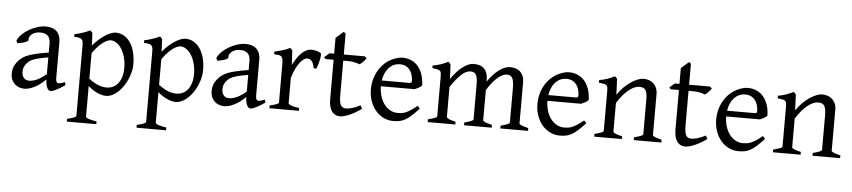

<svg xmlns="http://www.w3.org/2000/svg" viewBox="-47 -922 6448 1453"><g transform="rotate(5 3177.0 -195.5)"><path d="M171.9 -48.8Q201.2 -48.8 234.1 -63.7Q267.1 -78.6 304.2 -110.8V-237.3Q263.2 -230.5 236.6 -224.1Q210 -217.8 192.9 -211.2Q175.8 -204.6 165.5 -197.3Q155.3 -189.9 147.5 -181.6Q134.8 -168.5 127 -151.6Q119.1 -134.8 119.1 -111.8Q119.1 -92.3 125 -80.1Q130.9 -67.9 139.2 -60.8Q147.5 -53.7 156.5 -51.3Q165.5 -48.8 171.9 -48.8ZM452.1 -40Q410.6 -11.2 383.5 1.7Q356.4 14.6 342.8 14.6Q326.7 14.6 315.9 -7.8Q305.2 -30.3 304.2 -69.8Q282.2 -47.9 260.3 -31.7Q238.3 -15.6 217.3 -5.4Q196.3 4.9 177.5 9.8Q158.7 14.6 143.1 14.6Q125.5 14.6 106.9 8.8Q88.4 2.9 73.5 -9.8Q58.6 -22.5 48.8 -42.5Q39.1 -62.5 39.1 -90.8Q39.1 -127.9 52 -152.8Q64.9 -177.7 83 -195.8Q94.7 -207.5 109.6 -218Q124.5 -228.5 149.2 -238.3Q173.8 -248 210.9 -256.8Q248 -265.6 304.2 -273.9V-342.8Q304.2 -359.4 300.3 -373.8Q296.4 -388.2 287.1 -398.7Q277.8 -409.2 262 -414.8Q246.1 -420.4 222.2 -419.9Q206.5 -419.4 191.4 -414.6Q176.3 -409.7 165 -400.9Q153.8 -392.1 147.5 -380.1Q141.1 -368.2 142.6 -353.5Q143.1 -349.1 132.6 -343.5Q122.1 -337.9 107.7 -333.5Q93.3 -329.1 79.3 -326.7Q65.4 -324.2 59.6 -325.7L52.7 -344.7Q64 -369.1 86.9 -391.6Q109.9 -414.1 139.4 -431.2Q168.9 -448.2 201.9 -458.5Q234.9 -468.8 265.6 -468.8Q319.3 -468.8 348.4 -440.7Q377.4 -412.6 377.4 -362.3V-86.9Q377.4 -66.4 382.8 -57.6Q388.2 -48.8 397 -48.8Q403.8 -48.8 414.6 -51.3Q425.3 -53.7 444.8 -62Z M883.8 -208Q883.8 -250.5 873.8 -287.1Q863.8 -323.7 847.2 -350.6Q830.6 -377.4 808.6 -392.6Q786.6 -407.7 763.2 -407.7Q754.4 -407.7 740.2 -402.3Q726.1 -397 708 -384.3Q689.9 -371.6 669.4 -350.3Q648.9 -329.1 627.4 -297.9V-104Q649.4 -87.4 668.2 -76.7Q687 -65.9 703.4 -59.8Q719.7 -53.7 734.4 -51.3Q749 -48.8 762.2 -48.8Q788.6 -48.8 810.8 -59.1Q833 -69.3 849.1 -89.4Q865.2 -109.4 874.5 -139.2Q883.8 -168.9 883.8 -208ZM949.7 -240.2Q949.7 -211.9 942.4 -182.1Q935.1 -152.3 922.4 -124Q909.7 -95.7 892.1 -70.3Q874.5 -44.9 853.8 -26.1Q833 -7.3 810.1 3.7Q787.1 14.6 763.2 14.6Q734.4 14.6 698.2 -1.5Q662.1 -17.6 627.4 -47.9V183.1Q627.4 190.9 645.8 198.7Q664.1 206.5 710 213.4V234.4H485.8V213.4Q518.1 205.6 536.1 198.5Q554.2 191.4 554.2 183.1V-347.2Q554.2 -365.2 552.2 -377Q550.3 -388.7 543.2 -395.8Q536.1 -402.8 522.7 -406Q509.3 -409.2 485.8 -410.2V-429.7Q502.4 -433.1 517.6 -437.3Q532.7 -441.4 546.9 -446Q561 -450.7 575 -456.3Q588.9 -461.9 603 -468.8L620.1 -451.7L624.5 -355Q648.9 -384.3 673.6 -405.8Q698.2 -427.2 720.7 -441.2Q743.2 -455.1 762.5 -461.9Q781.7 -468.8 795.9 -468.8Q829.1 -468.8 857.4 -453.1Q885.7 -437.5 906.2 -408Q926.8 -378.4 938.2 -335.9Q949.7 -293.5 949.7 -240.2Z M1413.6 -208Q1413.6 -250.5 1403.6 -287.1Q1393.6 -323.7 1377 -350.6Q1360.4 -377.4 1338.4 -392.6Q1316.4 -407.7 1293 -407.7Q1284.2 -407.7 1270 -402.3Q1255.9 -397 1237.8 -384.3Q1219.7 -371.6 1199.2 -350.3Q1178.7 -329.1 1157.2 -297.9V-104Q1179.2 -87.4 1198 -76.7Q1216.8 -65.9 1233.2 -59.8Q1249.5 -53.7 1264.2 -51.3Q1278.8 -48.8 1292 -48.8Q1318.4 -48.8 1340.6 -59.1Q1362.8 -69.3 1378.9 -89.4Q1395 -109.4 1404.3 -139.2Q1413.6 -168.9 1413.6 -208ZM1479.5 -240.2Q1479.5 -211.9 1472.2 -182.1Q1464.8 -152.3 1452.1 -124Q1439.5 -95.7 1421.9 -70.3Q1404.3 -44.9 1383.5 -26.1Q1362.8 -7.3 1339.8 3.7Q1316.9 14.6 1293 14.6Q1264.2 14.6 1228 -1.5Q1191.9 -17.6 1157.2 -47.9V183.1Q1157.2 190.9 1175.5 198.7Q1193.8 206.5 1239.7 213.4V234.4H1015.6V213.4Q1047.9 205.6 1065.9 198.5Q1084 191.4 1084 183.1V-347.2Q1084 -365.2 1082 -377Q1080.1 -388.7 1073 -395.8Q1065.9 -402.8 1052.5 -406Q1039.1 -409.2 1015.6 -410.2V-429.7Q1032.2 -433.1 1047.4 -437.3Q1062.5 -441.4 1076.7 -446Q1090.8 -450.7 1104.7 -456.3Q1118.7 -461.9 1132.8 -468.8L1149.9 -451.7L1154.3 -355Q1178.7 -384.3 1203.4 -405.8Q1228 -427.2 1250.5 -441.2Q1272.9 -455.1 1292.2 -461.9Q1311.5 -468.8 1325.7 -468.8Q1358.9 -468.8 1387.2 -453.1Q1415.5 -437.5 1436 -408Q1456.5 -378.4 1468 -335.9Q1479.5 -293.5 1479.5 -240.2Z M1690.4 -48.8Q1719.7 -48.8 1752.7 -63.7Q1785.6 -78.6 1822.8 -110.8V-237.3Q1781.7 -230.5 1755.1 -224.1Q1728.5 -217.8 1711.4 -211.2Q1694.3 -204.6 1684.1 -197.3Q1673.8 -189.9 1666 -181.6Q1653.3 -168.5 1645.5 -151.6Q1637.7 -134.8 1637.7 -111.8Q1637.7 -92.3 1643.6 -80.1Q1649.4 -67.9 1657.7 -60.8Q1666 -53.7 1675 -51.3Q1684.1 -48.8 1690.4 -48.8ZM1970.7 -40Q1929.2 -11.2 1902.1 1.7Q1875 14.6 1861.3 14.6Q1845.2 14.6 1834.5 -7.8Q1823.7 -30.3 1822.8 -69.8Q1800.8 -47.9 1778.8 -31.7Q1756.8 -15.6 1735.8 -5.4Q1714.8 4.9 1696 9.8Q1677.2 14.6 1661.6 14.6Q1644 14.6 1625.5 8.8Q1606.9 2.9 1592 -9.8Q1577.1 -22.5 1567.4 -42.5Q1557.6 -62.5 1557.6 -90.8Q1557.6 -127.9 1570.6 -152.8Q1583.5 -177.7 1601.6 -195.8Q1613.3 -207.5 1628.2 -218Q1643.1 -228.5 1667.7 -238.3Q1692.4 -248 1729.5 -256.8Q1766.6 -265.6 1822.8 -273.9V-342.8Q1822.8 -359.4 1818.8 -373.8Q1814.9 -388.2 1805.7 -398.7Q1796.4 -409.2 1780.5 -414.8Q1764.6 -420.4 1740.7 -419.9Q1725.1 -419.4 1710 -414.6Q1694.8 -409.7 1683.6 -400.9Q1672.4 -392.1 1666 -380.1Q1659.7 -368.2 1661.1 -353.5Q1661.6 -349.1 1651.1 -343.5Q1640.6 -337.9 1626.2 -333.5Q1611.8 -329.1 1597.9 -326.7Q1584 -324.2 1578.1 -325.7L1571.3 -344.7Q1582.5 -369.1 1605.5 -391.6Q1628.4 -414.1 1658 -431.2Q1687.5 -448.2 1720.5 -458.5Q1753.4 -468.8 1784.2 -468.8Q1837.9 -468.8 1866.9 -440.7Q1896 -412.6 1896 -362.3V-86.9Q1896 -66.4 1901.4 -57.6Q1906.7 -48.8 1915.5 -48.8Q1922.4 -48.8 1933.1 -51.3Q1943.8 -53.7 1963.4 -62Z M2353.5 -450.7Q2357.9 -447.8 2357.7 -433.6Q2357.4 -419.4 2353.8 -400.9Q2350.1 -382.3 2344.2 -362.8Q2338.4 -343.3 2332.5 -330.1H2311.5Q2308.6 -349.6 2303.2 -363.3Q2297.9 -377 2290.8 -385Q2283.7 -393.1 2275.1 -396.7Q2266.6 -400.4 2257.3 -400.4Q2246.6 -400.4 2232.2 -391.4Q2217.8 -382.3 2202.6 -363Q2187.5 -343.8 2172.6 -313.7Q2157.7 -283.7 2146 -242.2V-50.8Q2146 -43.5 2164.3 -35.6Q2182.6 -27.8 2228.5 -21V0H2004.4V-21Q2036.6 -28.3 2054.7 -35.4Q2072.8 -42.5 2072.8 -50.8V-335Q2072.8 -351.1 2071.8 -362.1Q2070.8 -373 2069.3 -379.9Q2067.9 -386.7 2065.7 -390.6Q2063.5 -394.5 2061.5 -397Q2058.1 -400.4 2054 -402.6Q2049.8 -404.8 2043.2 -406.2Q2036.6 -407.7 2027.3 -408.4Q2018.1 -409.2 2004.4 -410.2V-429.7Q2036.1 -438 2066.7 -446.5Q2097.2 -455.1 2121.6 -468.8L2138.7 -451.7L2145 -340.8Q2158.2 -367.7 2173.6 -391.1Q2189 -414.6 2206.5 -431.9Q2224.1 -449.2 2243.4 -459Q2262.7 -468.8 2283.7 -468.8Q2299.3 -468.8 2317.4 -464.8Q2335.4 -460.9 2353.5 -450.7Z M2703.6 -57.1Q2679.7 -39.6 2656.2 -26.1Q2632.8 -12.7 2611.6 -3.7Q2590.3 5.4 2572.3 10Q2554.2 14.6 2541.5 14.6Q2524.4 14.6 2509 8.3Q2493.7 2 2481.9 -12.5Q2470.2 -26.9 2463.4 -50.3Q2456.5 -73.7 2456.5 -107.9V-407.7H2393.6L2383.3 -421.4L2421.4 -454.1H2456.5V-574.2L2514.6 -625L2529.8 -612.8V-454.1H2689.5L2703.6 -439.9Q2699.2 -433.1 2692.6 -425.3Q2686 -417.5 2679.2 -410.6Q2672.4 -403.8 2665.8 -398.2Q2659.2 -392.6 2654.3 -390.6Q2642.6 -396.5 2618.7 -402.1Q2594.7 -407.7 2555.2 -407.7H2529.8V-149.9Q2529.8 -120.6 2532.5 -101.1Q2535.2 -81.5 2541.5 -70.1Q2547.9 -58.6 2557.9 -53.7Q2567.9 -48.8 2582.5 -48.8Q2599.6 -48.8 2625.5 -55.7Q2651.4 -62.5 2689.5 -82Z M2960 -417.5Q2934.6 -417.5 2913.3 -407.7Q2892.1 -397.9 2875.7 -380.1Q2859.4 -362.3 2848.4 -337.6Q2837.4 -313 2833 -283.2H3042Q3053.2 -283.2 3056.9 -286.9Q3060.5 -290.5 3060.5 -300.8Q3060.5 -314 3056.9 -333.7Q3053.2 -353.5 3042.2 -372.3Q3031.2 -391.1 3011.5 -404.3Q2991.7 -417.5 2960 -417.5ZM3140.6 -272Q3131.8 -262.2 3117.2 -253.9Q3102.5 -245.6 3086.9 -239.3H2830.1Q2830.6 -201.2 2840.6 -166.7Q2850.6 -132.3 2869.4 -106.2Q2888.2 -80.1 2914.8 -64.5Q2941.4 -48.8 2974.6 -48.8Q2989.7 -48.8 3004.2 -50.8Q3018.6 -52.7 3035.2 -59.6Q3051.8 -66.4 3072 -79.6Q3092.3 -92.8 3119.6 -115.2Q3126 -111.8 3130.6 -105.5Q3135.3 -99.1 3137.7 -95.2Q3105 -59.6 3080.3 -37.8Q3055.7 -16.1 3033.9 -4.4Q3012.2 7.3 2991 11Q2969.7 14.6 2944.8 14.6Q2907.2 14.6 2873.3 -1.5Q2839.4 -17.6 2813.5 -47.1Q2787.6 -76.7 2772.2 -118.4Q2756.8 -160.2 2756.8 -211.9Q2756.8 -244.6 2764.2 -276.4Q2771.5 -308.1 2785.4 -336.4Q2799.3 -364.7 2819.3 -388.7Q2839.4 -412.6 2864.7 -430.2Q2875.5 -437.5 2888.9 -444.6Q2902.3 -451.7 2917 -457Q2931.6 -462.4 2946 -465.6Q2960.4 -468.8 2973.6 -468.8Q3005.4 -468.8 3030.3 -460Q3055.2 -451.2 3073.7 -436.3Q3092.3 -421.4 3105 -401.6Q3117.7 -381.8 3125.7 -359.9Q3133.8 -337.9 3137.2 -315.2Q3140.6 -292.5 3140.6 -272Z M3758.8 0V-21Q3793.9 -30.3 3810.3 -37.1Q3826.7 -43.9 3826.7 -50.8V-309.1Q3826.7 -338.9 3823.5 -358.6Q3820.3 -378.4 3813.7 -389.6Q3807.1 -400.9 3796.6 -405.5Q3786.1 -410.2 3771.5 -410.2Q3755.4 -410.2 3737.3 -401.1Q3719.2 -392.1 3700.2 -375.2Q3681.2 -358.4 3661.9 -334.2Q3642.6 -310.1 3624 -279.8V-50.8Q3624 -43.9 3639.2 -37.4Q3654.3 -30.8 3692.9 -21V0H3482.9V-21Q3518.1 -30.3 3534.4 -37.1Q3550.8 -43.9 3550.8 -50.8V-309.1Q3550.8 -338.9 3547.9 -358.6Q3544.9 -378.4 3538.3 -389.6Q3531.7 -400.9 3521.2 -405.5Q3510.7 -410.2 3495.6 -410.2Q3462.4 -410.2 3426 -376Q3389.6 -341.8 3348.1 -279.8V-50.8Q3348.1 -43.5 3366.5 -35.6Q3384.8 -27.8 3416.5 -21V0H3206.5V-21Q3238.8 -29.3 3256.8 -35.9Q3274.9 -42.5 3274.9 -50.8V-347.2Q3274.9 -366.7 3273.2 -377.9Q3271.5 -389.2 3264.4 -395.3Q3257.3 -401.4 3243.7 -404.3Q3230 -407.2 3206.5 -410.2V-429.7Q3225.1 -432.6 3240.7 -436.8Q3256.3 -440.9 3270.5 -445.8Q3284.7 -450.7 3297.6 -456.5Q3310.5 -462.4 3323.7 -468.8L3340.8 -451.7L3346.2 -339.8Q3368.2 -372.1 3390.6 -396.2Q3413.1 -420.4 3435.1 -436.5Q3457 -452.6 3477.5 -460.7Q3498 -468.8 3515.6 -468.8Q3539.1 -468.8 3558.8 -463.1Q3578.6 -457.5 3593 -444.1Q3607.4 -430.7 3615.7 -408.7Q3624 -386.7 3624 -354V-343.8Q3644.5 -374.5 3666.5 -397.7Q3688.5 -420.9 3710.2 -436.8Q3731.9 -452.6 3752.7 -460.7Q3773.4 -468.8 3791.5 -468.8Q3814.9 -468.8 3834.7 -462.4Q3854.5 -456.1 3868.9 -442.9Q3883.3 -429.7 3891.6 -409.4Q3899.9 -389.2 3899.9 -361.8V-50.8Q3899.9 -43.9 3915 -37.4Q3930.2 -30.8 3968.8 -21V0Z M4225.1 -417.5Q4199.7 -417.5 4178.5 -407.7Q4157.2 -397.9 4140.9 -380.1Q4124.5 -362.3 4113.5 -337.6Q4102.5 -313 4098.1 -283.2H4307.1Q4318.4 -283.2 4322 -286.9Q4325.7 -290.5 4325.7 -300.8Q4325.7 -314 4322 -333.7Q4318.4 -353.5 4307.4 -372.3Q4296.4 -391.1 4276.6 -404.3Q4256.8 -417.5 4225.1 -417.5ZM4405.8 -272Q4397 -262.2 4382.3 -253.9Q4367.7 -245.6 4352.1 -239.3H4095.2Q4095.7 -201.2 4105.7 -166.7Q4115.7 -132.3 4134.5 -106.2Q4153.3 -80.1 4179.9 -64.5Q4206.5 -48.8 4239.7 -48.8Q4254.9 -48.8 4269.3 -50.8Q4283.7 -52.7 4300.3 -59.6Q4316.9 -66.4 4337.2 -79.6Q4357.4 -92.8 4384.8 -115.2Q4391.1 -111.8 4395.8 -105.5Q4400.4 -99.1 4402.8 -95.2Q4370.1 -59.6 4345.5 -37.8Q4320.8 -16.1 4299.1 -4.4Q4277.3 7.3 4256.1 11Q4234.9 14.6 4210 14.6Q4172.4 14.6 4138.4 -1.5Q4104.5 -17.6 4078.6 -47.1Q4052.7 -76.7 4037.4 -118.4Q4022 -160.2 4022 -211.9Q4022 -244.6 4029.3 -276.4Q4036.6 -308.1 4050.5 -336.4Q4064.5 -364.7 4084.5 -388.7Q4104.5 -412.6 4129.9 -430.2Q4140.6 -437.5 4154.1 -444.6Q4167.5 -451.7 4182.1 -457Q4196.8 -462.4 4211.2 -465.6Q4225.6 -468.8 4238.8 -468.8Q4270.5 -468.8 4295.4 -460Q4320.3 -451.2 4338.9 -436.3Q4357.4 -421.4 4370.1 -401.6Q4382.8 -381.8 4390.9 -359.9Q4398.9 -337.9 4402.3 -315.2Q4405.8 -292.5 4405.8 -272Z M4772 0V-21Q4807.1 -30.3 4823.7 -37.1Q4840.3 -43.9 4840.3 -50.8V-309.1Q4840.3 -338.9 4836.9 -357.4Q4833.5 -376 4826.2 -386.7Q4818.8 -397.5 4806.9 -401.4Q4794.9 -405.3 4777.8 -405.3Q4762.7 -405.3 4744.1 -397.9Q4725.6 -390.6 4704.3 -374.5Q4683.1 -358.4 4659.9 -332.3Q4636.7 -306.2 4613.3 -268.1V-50.8Q4613.3 -43.5 4631.6 -35.6Q4649.9 -27.8 4681.6 -21V0H4471.7V-21Q4503.9 -29.3 4522 -35.9Q4540 -42.5 4540 -50.8V-347.2Q4540 -366.2 4538.6 -377.4Q4537.1 -388.7 4530.5 -395Q4523.9 -401.4 4510.3 -404.3Q4496.6 -407.2 4471.7 -410.2V-429.7Q4504.9 -435.1 4533.2 -445.1Q4561.5 -455.1 4588.9 -468.8L4606 -451.7L4611.3 -330.1Q4632.8 -362.8 4658.7 -388.4Q4684.6 -414.1 4710.9 -431.9Q4737.3 -449.7 4762 -459.2Q4786.6 -468.8 4805.7 -468.8Q4826.7 -468.8 4846.2 -462.4Q4865.7 -456.1 4880.6 -442.9Q4895.5 -429.7 4904.5 -409.4Q4913.6 -389.2 4913.6 -361.8V-50.8Q4913.6 -43.9 4928.5 -37.4Q4943.4 -30.8 4981.9 -21V0Z M5326.7 -57.1Q5302.7 -39.6 5279.3 -26.1Q5255.9 -12.7 5234.6 -3.7Q5213.4 5.4 5195.3 10Q5177.2 14.6 5164.6 14.6Q5147.5 14.6 5132.1 8.3Q5116.7 2 5105 -12.5Q5093.3 -26.9 5086.4 -50.3Q5079.6 -73.7 5079.6 -107.9V-407.7H5016.6L5006.3 -421.4L5044.4 -454.1H5079.6V-574.2L5137.7 -625L5152.8 -612.8V-454.1H5312.5L5326.7 -439.9Q5322.3 -433.1 5315.7 -425.3Q5309.1 -417.5 5302.2 -410.6Q5295.4 -403.8 5288.8 -398.2Q5282.2 -392.6 5277.3 -390.6Q5265.6 -396.5 5241.7 -402.1Q5217.8 -407.7 5178.2 -407.7H5152.8V-149.9Q5152.8 -120.6 5155.5 -101.1Q5158.2 -81.5 5164.6 -70.1Q5170.9 -58.6 5180.9 -53.7Q5190.9 -48.8 5205.6 -48.8Q5222.7 -48.8 5248.5 -55.7Q5274.4 -62.5 5312.5 -82Z M5583 -417.5Q5557.6 -417.5 5536.4 -407.7Q5515.1 -397.9 5498.8 -380.1Q5482.4 -362.3 5471.4 -337.6Q5460.4 -313 5456.1 -283.2H5665Q5676.3 -283.2 5679.9 -286.9Q5683.6 -290.5 5683.6 -300.8Q5683.6 -314 5679.9 -333.7Q5676.3 -353.5 5665.3 -372.3Q5654.3 -391.1 5634.5 -404.3Q5614.7 -417.5 5583 -417.5ZM5763.7 -272Q5754.9 -262.2 5740.2 -253.9Q5725.6 -245.6 5710 -239.3H5453.1Q5453.6 -201.2 5463.6 -166.7Q5473.6 -132.3 5492.4 -106.2Q5511.2 -80.1 5537.8 -64.5Q5564.5 -48.8 5597.7 -48.8Q5612.8 -48.8 5627.2 -50.8Q5641.6 -52.7 5658.2 -59.6Q5674.8 -66.4 5695.1 -79.6Q5715.3 -92.8 5742.7 -115.2Q5749 -111.8 5753.7 -105.5Q5758.3 -99.1 5760.7 -95.2Q5728 -59.6 5703.4 -37.8Q5678.7 -16.1 5657 -4.4Q5635.3 7.3 5614 11Q5592.8 14.6 5567.9 14.6Q5530.3 14.6 5496.3 -1.5Q5462.4 -17.6 5436.5 -47.1Q5410.6 -76.7 5395.3 -118.4Q5379.9 -160.2 5379.9 -211.9Q5379.9 -244.6 5387.2 -276.4Q5394.5 -308.1 5408.4 -336.4Q5422.4 -364.7 5442.4 -388.7Q5462.4 -412.6 5487.8 -430.2Q5498.5 -437.5 5512 -444.6Q5525.4 -451.7 5540 -457Q5554.7 -462.4 5569.1 -465.6Q5583.5 -468.8 5596.7 -468.8Q5628.4 -468.8 5653.3 -460Q5678.2 -451.2 5696.8 -436.3Q5715.3 -421.4 5728 -401.6Q5740.7 -381.8 5748.8 -359.9Q5756.8 -337.9 5760.3 -315.2Q5763.7 -292.5 5763.7 -272Z M6129.9 0V-21Q6165 -30.3 6181.6 -37.1Q6198.2 -43.9 6198.2 -50.8V-309.1Q6198.2 -338.9 6194.8 -357.4Q6191.4 -376 6184.1 -386.7Q6176.8 -397.5 6164.8 -401.4Q6152.8 -405.3 6135.7 -405.3Q6120.6 -405.3 6102.1 -397.9Q6083.5 -390.6 6062.3 -374.5Q6041 -358.4 6017.8 -332.3Q5994.6 -306.2 5971.2 -268.1V-50.8Q5971.2 -43.5 5989.5 -35.6Q6007.8 -27.8 6039.6 -21V0H5829.6V-21Q5861.8 -29.3 5879.9 -35.9Q5897.9 -42.5 5897.9 -50.8V-347.2Q5897.9 -366.2 5896.5 -377.4Q5895 -388.7 5888.4 -395Q5881.8 -401.4 5868.2 -404.3Q5854.5 -407.2 5829.6 -410.2V-429.7Q5862.8 -435.1 5891.1 -445.1Q5919.4 -455.1 5946.8 -468.8L5963.9 -451.7L5969.2 -330.1Q5990.7 -362.8 6016.6 -388.4Q6042.5 -414.1 6068.8 -431.9Q6095.2 -449.7 6119.9 -459.2Q6144.5 -468.8 6163.6 -468.8Q6184.6 -468.8 6204.1 -462.4Q6223.6 -456.1 6238.5 -442.9Q6253.4 -429.7 6262.5 -409.4Q6271.5 -389.2 6271.5 -361.8V-50.8Q6271.5 -43.9 6286.4 -37.4Q6301.3 -30.8 6339.8 -21V0Z"/></g></svg>

Font: Noto Serif Devanagari
Style: Regular
Weight: 400
Designer: Monotype Design Team
Foundry: Monotype Imaging Inc.
Version: Version 1.01